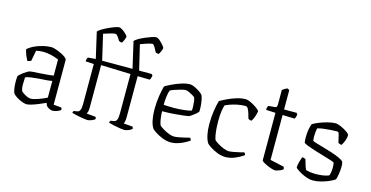

<svg xmlns="http://www.w3.org/2000/svg" viewBox="-80 -1183 3035 1570"><g transform="rotate(15 1438.0 -398.0)"><path d="M198 4Q182 4 157.5 -5.5Q133 -15 112 -28.5Q91 -42 83 -52Q75 -62 70 -90.5Q65 -119 65 -152Q65 -164 65.5 -175Q66 -186 67 -196Q67 -200 77 -210Q87 -220 102 -231.5Q117 -243 132.5 -252Q148 -261 159 -263Q170 -265 187 -266Q204 -267 226 -268Q253 -270 291.5 -273Q330 -276 353 -280V-416Q319 -431 284 -438.5Q249 -446 220 -446Q206 -446 191 -444Q176 -442 161 -439L144 -349Q140 -348 132 -344.5Q124 -341 113 -340Q105 -355 95 -378Q85 -401 79 -430Q105 -453 139.5 -468.5Q174 -484 210 -492Q246 -500 275 -500Q289 -500 311.5 -492.5Q334 -485 358 -474Q382 -463 398 -450.5Q414 -438 414 -428V-50L480 -44Q482 -42 484 -36.5Q486 -31 486 -26Q478 -16 455.5 -8Q433 0 420 0Q401 0 380 -12.5Q359 -25 355 -50Q325 -36 294 -23.5Q263 -11 237.5 -3.5Q212 4 198 4ZM221 -49Q235 -49 260 -56.5Q285 -64 311 -74.5Q337 -85 353 -94V-235Q323 -229 298 -228Q273 -227 238 -224Q203 -221 172 -216.5Q141 -212 130 -205Q128 -177 128 -143.5Q128 -110 138 -88Q152 -75 176.5 -62Q201 -49 221 -49Z M711 0Q701 0 675.5 -4Q650 -8 622.5 -14Q595 -20 579 -25Q579 -36 586 -43L613 -47Q630 -49 637.5 -66Q645 -83 645 -118V-456L575 -460Q575 -474 578.5 -483Q582 -492 585 -495L650 -500L600 -718Q605 -728 627 -741.5Q649 -755 677.5 -768.5Q706 -782 731 -791Q756 -800 766 -800Q781 -800 799 -787.5Q817 -775 830.5 -761Q844 -747 845 -741Q844 -731 837 -714Q830 -697 822 -685Q812 -685 805 -687.5Q798 -690 795 -692Q788 -706 775 -723.5Q762 -741 752 -741Q740 -741 710 -732.5Q680 -724 654 -715L704 -500H961L910 -722Q916 -731 938.5 -744.5Q961 -758 990 -770.5Q1019 -783 1044 -791.5Q1069 -800 1080 -800Q1095 -800 1113 -784.5Q1131 -769 1145 -752Q1159 -735 1160 -729Q1159 -719 1151.5 -701.5Q1144 -684 1136 -673Q1118 -673 1109 -680Q1101 -697 1088 -718.5Q1075 -740 1065 -740Q1059 -740 1042 -735.5Q1025 -731 1004.5 -724Q984 -717 967 -710L1017 -500H1123L1133 -489Q1132 -480 1128 -468Q1124 -456 1120 -451L1017 -453V-105Q1017 -84 1013.5 -69.5Q1010 -55 1007 -50L1083 -44Q1084 -43 1086.5 -38Q1089 -33 1089 -26Q1080 -16 1058.5 -8Q1037 0 1023 0Q1013 0 986.5 -4Q960 -8 932.5 -14Q905 -20 890 -25Q890 -33 893 -38Q896 -43 897 -44L924 -48Q941 -50 948.5 -67Q956 -84 956 -119V-455L705 -463V-104Q705 -81 701 -68Q697 -55 694 -50L770 -43Q772 -41 774 -36Q776 -31 776 -25Q767 -16 746 -8Q725 0 711 0Z M1418 0Q1382 0 1346 -14.5Q1310 -29 1284.5 -46Q1259 -63 1253 -71Q1236 -97 1228 -138.5Q1220 -180 1220 -225Q1220 -288 1228.5 -341.5Q1237 -395 1247 -428Q1266 -440 1301.5 -457Q1337 -474 1377 -487Q1417 -500 1449 -500Q1465 -500 1488 -489.5Q1511 -479 1531.5 -465Q1552 -451 1560 -440Q1567 -429 1572 -402.5Q1577 -376 1579 -348Q1581 -320 1579 -303Q1571 -292 1557 -280.5Q1543 -269 1529.5 -260Q1516 -251 1509 -247Q1499 -244 1464.5 -239.5Q1430 -235 1382 -231.5Q1334 -228 1284 -228Q1285 -189 1290.5 -157.5Q1296 -126 1303 -112Q1314 -101 1337.5 -87Q1361 -73 1387 -63Q1413 -53 1430 -53Q1447 -53 1473.5 -58Q1500 -63 1525 -69Q1550 -75 1561 -78Q1565 -76 1568.5 -68.5Q1572 -61 1573 -57Q1539 -33 1497.5 -16.5Q1456 0 1418 0ZM1364 -279Q1408 -279 1452 -283.5Q1496 -288 1518 -296Q1520 -312 1519 -333.5Q1518 -355 1515.5 -374.5Q1513 -394 1508 -405Q1504 -410 1488.5 -419.5Q1473 -429 1455.5 -437Q1438 -445 1426 -445Q1414 -445 1387.5 -438Q1361 -431 1336 -422.5Q1311 -414 1301 -407Q1291 -385 1287 -347Q1283 -309 1283 -282Q1297 -281 1318.5 -280Q1340 -279 1364 -279Z M1882 0Q1846 0 1810.5 -14Q1775 -28 1749.5 -45Q1724 -62 1717 -71Q1701 -96 1692.5 -137Q1684 -178 1684 -225Q1684 -288 1692.5 -341.5Q1701 -395 1711 -428Q1734 -442 1770 -459Q1806 -476 1845.5 -488Q1885 -500 1919 -500Q1938 -500 1964 -487.5Q1990 -475 2013 -459Q2036 -443 2043 -431Q2040 -410 2030.5 -383Q2021 -356 2010 -342Q2001 -342 1994 -345Q1987 -348 1982 -351Q1977 -369 1970.5 -391.5Q1964 -414 1955 -430Q1946 -446 1934 -446Q1896 -446 1862 -438.5Q1828 -431 1803 -422Q1778 -413 1766 -407Q1759 -391 1753.5 -355Q1748 -319 1748 -263Q1748 -236 1750.5 -205.5Q1753 -175 1757.5 -149.5Q1762 -124 1768 -112Q1779 -101 1802.5 -87Q1826 -73 1851.5 -63Q1877 -53 1894 -53Q1911 -53 1937 -58Q1963 -63 1987 -68.5Q2011 -74 2021 -77Q2023 -75 2027 -70.5Q2031 -66 2032 -56Q1998 -32 1958.5 -16Q1919 0 1882 0Z M2301 0Q2290 0 2270.5 -6Q2251 -12 2231 -21Q2211 -30 2197 -39Q2183 -48 2183 -54V-455L2103 -459Q2103 -474 2106.5 -483.5Q2110 -493 2113 -495L2164 -499Q2175 -500 2180 -505Q2185 -510 2185 -526V-649Q2193 -655 2205 -663Q2217 -671 2229 -673L2244 -663V-500H2350L2359 -489Q2358 -477 2354 -466Q2350 -455 2347 -450L2244 -453V-73L2361 -47Q2367 -41 2367 -27Q2361 -20 2348 -14Q2335 -8 2321.5 -4Q2308 0 2301 0Z M2620 0Q2597 0 2571 -8.5Q2545 -17 2521.5 -29.5Q2498 -42 2483 -53Q2468 -64 2466 -70Q2468 -94 2475 -120Q2482 -146 2488 -161Q2497 -161 2505 -158.5Q2513 -156 2518 -153Q2523 -135 2529.5 -112.5Q2536 -90 2546 -68Q2584 -57 2630 -57Q2658 -57 2687.5 -61Q2717 -65 2741 -75Q2746 -86 2749 -105.5Q2752 -125 2752 -144Q2752 -152 2751 -162.5Q2750 -173 2748 -185Q2745 -189 2719 -197.5Q2693 -206 2655 -217Q2617 -228 2578.5 -240Q2540 -252 2511.5 -263Q2483 -274 2477 -282Q2474 -306 2474 -329Q2474 -363 2479.5 -393Q2485 -423 2493 -442Q2510 -453 2543 -466.5Q2576 -480 2613.5 -490Q2651 -500 2681 -500Q2694 -500 2714 -492.5Q2734 -485 2754 -474Q2774 -463 2788 -452Q2802 -441 2803 -435Q2805 -422 2800 -403Q2795 -384 2787 -367.5Q2779 -351 2773 -342Q2765 -342 2756.5 -345Q2748 -348 2744 -351Q2735 -386 2729.5 -412.5Q2724 -439 2713 -439Q2690 -439 2657.5 -437Q2625 -435 2595 -431Q2565 -427 2546 -421Q2542 -407 2540 -388.5Q2538 -370 2538 -353Q2538 -341 2539 -330.5Q2540 -320 2541 -314Q2545 -310 2570 -302.5Q2595 -295 2632 -284.5Q2669 -274 2706.5 -262Q2744 -250 2774 -236.5Q2804 -223 2814 -210Q2817 -201 2818 -190.5Q2819 -180 2819 -170Q2819 -138 2813 -103.5Q2807 -69 2802 -58Q2786 -46 2755.5 -32.5Q2725 -19 2689 -9.5Q2653 0 2620 0Z"/></g></svg>

Font: Texturina Thin
Style: Regular
Weight: 100
Designer: Guillermo Torres Carreño
Foundry: Omnibus-Type
Version: Version 1.002; ttfautohint (v1.8.3)